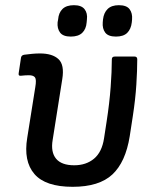

<svg xmlns="http://www.w3.org/2000/svg" viewBox="-20 -708 586 740"><path d="M260 12Q155 12 112.5 -37.5Q70 -87 85 -177L116 -372Q121 -401 115 -409.5Q109 -418 91 -418Q85 -418 76.5 -417.5Q68 -417 60 -416Q50 -415 52 -426L61 -486Q62 -491 65 -493.5Q68 -496 73 -497Q88 -499 103.5 -500.5Q119 -502 134 -502Q182 -502 205.5 -480Q229 -458 220 -403L183 -169Q175 -122 196 -96.5Q217 -71 266 -71Q312 -71 342.5 -96.5Q373 -122 381 -175L391 -240Q402 -311 406.5 -372.5Q411 -434 411 -479Q411 -490 422 -490H499Q509 -490 509 -479Q509 -438 505.5 -382Q502 -326 492 -261L480 -183Q464 -83 413 -35.5Q362 12 260 12ZM427 -567Q397 -567 385.5 -582.5Q374 -598 376 -622L377 -633Q380 -659 395 -673.5Q410 -688 438 -688Q468 -688 479.5 -672.5Q491 -657 489 -633L488 -622Q485 -596 470.5 -581.5Q456 -567 427 -567ZM253 -567Q223 -567 211.5 -582.5Q200 -598 202 -622L204 -633Q206 -659 221 -673.5Q236 -688 265 -688Q294 -688 306 -672.5Q318 -657 315 -633L314 -622Q312 -596 297 -581.5Q282 -567 253 -567Z"/></svg>

Font: Sofia Sans SemiBold
Style: Italic
Weight: 600
Italic angle: -9°
Designer: Botio Nikoltchev, Ani Petrova
Foundry: lettersoup
Version: Version 4.100-B